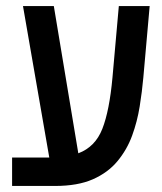

<svg xmlns="http://www.w3.org/2000/svg" viewBox="-20 -615 536 635"><path d="M20 0V-94H143L56 -595H158L239 -108Q295 -129 318.5 -189Q342 -249 352 -359L373 -595H475L454 -358Q450 -313 442 -263Q434 -213 417 -166.5Q400 -120 368.5 -82Q337 -44 287 -22Q237 0 162 0Z"/></svg>

Font: Noto Sans Hebrew Condensed Medium
Style: Regular
Weight: 500
Width: 3
Designer: Monotype Design Team
Foundry: Monotype Imaging Inc.
Version: Version 2.004; ttfautohint (v1.8.4.7-5d5b)